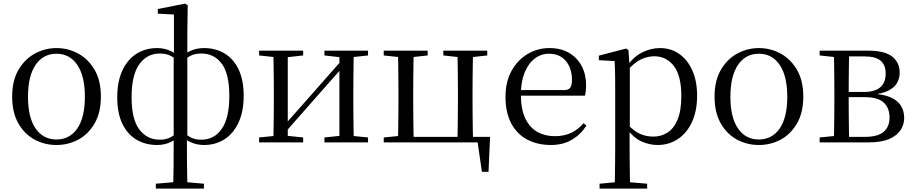

<svg xmlns="http://www.w3.org/2000/svg" viewBox="-20 -801 5143 1080"><path d="M297.5 14.6Q231.2 14.6 174.4 -15.9Q117.6 -46.5 83 -107.4Q48.4 -168.3 48.4 -257.8Q48.4 -347.6 84.1 -408.5Q119.7 -469.3 176.7 -500Q233.7 -530.6 297.5 -530.6Q362.2 -530.6 419.2 -500.1Q476.2 -469.5 511.9 -408.7Q547.5 -347.8 547.5 -257.8Q547.5 -168 512.4 -107.2Q477.3 -46.3 420.5 -15.8Q363.7 14.6 297.5 14.6ZM297.5 -16.4Q372 -16.4 414.7 -78.2Q457.4 -140.1 457.4 -256.6Q457.4 -373.4 414.7 -436.1Q372 -498.8 297.5 -498.8Q223.1 -498.8 180.3 -436.1Q137.5 -373.4 137.5 -256.6Q137.5 -140.1 180.3 -78.2Q223.1 -16.4 297.5 -16.4Z M856.5 259.8V232.4L974.6 222.2H1011.3L1127.1 232.4V259.8ZM954 259.8Q956 198.4 956.5 133.8Q957 69.2 957 -22.1V-27.1V-485.7L958.4 -495.1V-719.4L867.6 -724.2V-750.2L1020.6 -780.6L1035.9 -771.6L1033.7 -617.7V-489V-483V-30.1L1031.5 -20.2Q1031.5 30 1031.6 68.8Q1031.7 107.7 1032.2 139.8Q1032.7 171.9 1033.2 200.5Q1033.7 229.1 1034.7 259.8ZM863.6 14.6Q798.4 14.6 747.6 -15.5Q696.7 -45.7 668.1 -105.3Q639.5 -165 639.5 -253.2Q639.5 -342 668.1 -404Q696.7 -466.1 747.4 -498.4Q798.2 -530.6 863.4 -530.6Q907.2 -530.6 942.5 -512.9Q977.8 -495.1 993.6 -476.3L995.6 -465.9L993.6 -451Q969.6 -470.7 943.2 -485.3Q916.8 -500 878.8 -500Q807.2 -500 763.7 -439.8Q720.2 -379.7 720.2 -253.6Q720.2 -130.2 763.7 -72.7Q807.2 -15.2 878.6 -15.2Q916.6 -15.2 943.1 -30.8Q969.6 -46.3 993.6 -65.2L996.2 -39.5H993.6Q977.8 -21.4 942.7 -3.4Q907.7 14.6 863.6 14.6ZM1127.3 14.6Q1083.3 14.6 1047.7 -3.5Q1012.2 -21.6 997.3 -39.5H994.7L997.3 -64.9Q1021.4 -46.3 1047.9 -30.8Q1074.4 -15.2 1112.2 -15.2Q1184.5 -15.2 1227.2 -75.8Q1269.9 -136.3 1269.9 -261.4Q1269.9 -386 1227.2 -443Q1184.5 -500 1112.4 -500Q1074.4 -500 1047.9 -485.3Q1021.4 -470.7 997.3 -450.8L994.9 -466.1L997.3 -476.5Q1012.2 -495.4 1047.6 -513Q1083.1 -530.6 1127.3 -530.6Q1192.6 -530.6 1243 -500.5Q1293.4 -470.3 1322 -410.5Q1350.7 -350.8 1350.7 -261.8Q1350.7 -174 1322.1 -112.3Q1293.6 -50.7 1243.6 -18Q1193.6 14.6 1127.3 14.6Z M1437.5 0V-27.8L1545.7 -38.6H1580.3L1685.3 -27.8V0ZM1804.9 0V-27.8L1907.6 -38.6H1942L2050.2 -27.8V0ZM1517.1 0Q1518.3 -24.4 1518.8 -65.3Q1519.3 -106.3 1519.8 -150.3Q1520.3 -194.3 1520.3 -228.5V-288.3Q1520.3 -321.7 1519.8 -365.7Q1519.3 -409.7 1518.8 -450.7Q1518.3 -491.8 1517.1 -516H1598.7V0ZM1576.1 -46.9 1540.9 -65.8H1552.3L1729.2 -265.6L1910 -470.9L1943.7 -451H1932.4L1754.1 -249.4ZM1889.1 0V-516H1970.4Q1969.4 -491.8 1968.9 -450.7Q1968.4 -409.7 1967.9 -365.7Q1967.4 -321.7 1967.4 -288.3V-228.5Q1967.4 -194.3 1967.9 -150.3Q1968.4 -106.3 1968.9 -65.3Q1969.4 -24.4 1970.4 0ZM1437.5 -489.1V-516H1685.3V-489.1L1581.1 -477.4H1546.7ZM1804.9 -489.1V-516H2050.2V-489.1L1942.8 -477.4H1908.4Z M2218.1 0Q2219.3 -24.4 2219.8 -65.3Q2220.3 -106.3 2220.8 -150.3Q2221.3 -194.3 2221.3 -228.5V-288.3Q2221.3 -321.7 2220.8 -365.7Q2220.3 -409.7 2219.8 -450.7Q2219.3 -491.8 2218.1 -516H2307.3Q2306.3 -491.8 2305.8 -450.7Q2305.3 -409.7 2304.8 -365.7Q2304.3 -321.7 2304.3 -288.3V-228.5Q2304.3 -194.3 2304.8 -150.3Q2305.3 -106.3 2305.8 -65.3Q2306.3 -24.4 2307.3 0ZM2552.8 0Q2553.8 -24.4 2554.3 -65.3Q2554.8 -106.3 2555.3 -150.3Q2555.8 -194.3 2555.8 -228.5V-288.3Q2555.8 -321.7 2555.3 -365.7Q2554.8 -409.7 2554.3 -450.7Q2553.8 -491.8 2552.8 -516H2641.2Q2640.2 -491.8 2639.6 -450.7Q2639 -409.7 2638.5 -365.7Q2638 -321.7 2638 -288.3V-228.5Q2638 -194.3 2638.5 -150.3Q2639 -106.3 2639.6 -65.3Q2640.2 -24.4 2641.2 0ZM2690.7 165.4 2662.7 -27.9 2698.9 0H2261.8V-31.1H2736.6L2727.9 165.4ZM2138.5 -489.1V-516H2385.5V-489.1L2279.7 -477.4H2247.7ZM2473.8 -489.1V-516H2720.8V-489.1L2614.6 -477.4H2582.2ZM2138.5 0V-27.8L2247.7 -38.6H2262V0Z M3078.3 14.6Q3004.5 14.6 2946.6 -15.4Q2888.7 -45.5 2856.1 -106.2Q2823.4 -167 2823.4 -256.8Q2823.4 -341.1 2857.5 -402.5Q2891.6 -463.8 2947.8 -497.2Q3004 -530.6 3069.9 -530.6Q3135.2 -530.6 3181.4 -503.3Q3227.6 -475.9 3252.1 -429.2Q3276.7 -382.4 3276.7 -323.2Q3276.7 -286.8 3270.4 -262.9H2861.6V-294.2H3152.3Q3178.6 -294.2 3188 -308.2Q3197.3 -322.1 3197.3 -352.3Q3197.3 -416.2 3163.2 -457.5Q3129.2 -498.8 3067.6 -498.8Q3023.8 -498.8 2988 -471.6Q2952.1 -444.5 2931 -392.8Q2909.9 -341.2 2909.9 -268.7Q2909.9 -188 2934.4 -135.9Q2958.9 -83.8 3001.9 -59.4Q3045 -35 3100.5 -35Q3153.5 -35 3192.8 -53.7Q3232.2 -72.3 3262.7 -108.1L3278.6 -94.3Q3246 -43.5 3196 -14.4Q3146 14.6 3078.3 14.6Z M3352.5 259.8V232.4L3463.7 222.2H3501.5L3620.2 232.4V259.8ZM3437.5 259.8Q3438.5 225.6 3439 185.1Q3439.5 144.5 3440 103.1Q3440.5 61.7 3440.5 26.7V-286.8Q3440.5 -338.2 3440 -379.5Q3439.5 -420.7 3437.5 -457.5L3348.5 -462.4V-487.9L3501.9 -528L3514.9 -519.6L3520.9 -435.3L3522.7 -430.1V-78.7L3521.5 -68.7V26.5Q3521.5 60.7 3522 102.2Q3522.5 143.7 3523 184.7Q3523.5 225.6 3524.5 259.8ZM3678.6 14.6Q3634.1 14.6 3589.2 -5.1Q3544.3 -24.9 3506.2 -77.1H3493.4L3507.3 -105.1Q3544.5 -63.7 3579.4 -48.2Q3614.2 -32.7 3655.5 -32.7Q3699.2 -32.7 3734.6 -55.1Q3770.1 -77.6 3791.3 -128.1Q3812.5 -178.6 3812.5 -260.8Q3812.5 -374.9 3770.5 -429.7Q3728.4 -484.5 3659.9 -484.5Q3622.4 -484.5 3585 -466.8Q3547.5 -449.1 3503.2 -398.2L3492.6 -425H3503.5Q3542.9 -481.5 3592.2 -506.1Q3641.6 -530.6 3692.3 -530.6Q3753.5 -530.6 3800.2 -498Q3847 -465.4 3874.1 -405.4Q3901.2 -345.3 3901.2 -262.6Q3901.2 -177.1 3872.5 -114.8Q3843.7 -52.4 3793.4 -18.9Q3743.2 14.6 3678.6 14.6Z M4248.5 14.6Q4182.2 14.6 4125.4 -15.9Q4068.6 -46.5 4034 -107.4Q3999.4 -168.3 3999.4 -257.8Q3999.4 -347.6 4035.1 -408.5Q4070.7 -469.3 4127.7 -500Q4184.7 -530.6 4248.5 -530.6Q4313.2 -530.6 4370.2 -500.1Q4427.2 -469.5 4462.9 -408.7Q4498.5 -347.8 4498.5 -257.8Q4498.5 -168 4463.4 -107.2Q4428.3 -46.3 4371.5 -15.8Q4314.7 14.6 4248.5 14.6ZM4248.5 -16.4Q4323 -16.4 4365.7 -78.2Q4408.4 -140.1 4408.4 -256.6Q4408.4 -373.4 4365.7 -436.1Q4323 -498.8 4248.5 -498.8Q4174.1 -498.8 4131.3 -436.1Q4088.5 -373.4 4088.5 -256.6Q4088.5 -140.1 4131.3 -78.2Q4174.1 -16.4 4248.5 -16.4Z M4590.5 0V-27.8L4699.7 -38.6L4713.2 -31.3H4847.6Q4917.8 -31.3 4950.7 -59.7Q4983.7 -88.1 4983.7 -140.4Q4983.7 -192.3 4951.8 -223.4Q4920 -254.6 4841.6 -254.6H4713.2V-283.7H4839Q4961.9 -283.7 4961.9 -387.5Q4961.9 -434.3 4934.2 -459Q4906.4 -483.7 4842 -483.7H4713.2L4699.7 -477.4L4590.5 -489.1V-516H4864.6Q4957.5 -516 4999.2 -482.3Q5040.8 -448.6 5040.8 -391.7Q5040.8 -362.3 5026.7 -335.8Q5012.5 -309.3 4977.1 -291.2Q4941.7 -273.1 4877.5 -267.5L4880.1 -274.5Q4947.6 -271.7 4988.4 -254Q5029.1 -236.3 5047.6 -206.6Q5066 -177 5066 -136.9Q5066 -101.9 5046.6 -70.8Q5027.2 -39.6 4983.2 -19.8Q4939.2 0 4864.6 0ZM4670.1 0Q4671.3 -24.4 4671.8 -65.3Q4672.3 -106.3 4672.8 -150.3Q4673.3 -194.3 4673.3 -228.5V-288.3Q4673.3 -321.7 4672.8 -365.7Q4672.3 -409.7 4671.8 -450.7Q4671.3 -491.8 4670.1 -516H4756.8Q4755.8 -491.8 4755.3 -450.2Q4754.8 -408.7 4754.3 -361.2Q4753.8 -313.7 4753.8 -272V-228.5Q4753.8 -194.3 4754.3 -150.3Q4754.8 -106.3 4755.3 -65.3Q4755.8 -24.4 4756.8 0Z"/></svg>

Font: Noto Serif SC ExtraLight
Style: Regular
Weight: 200
Designer: Ryoko NISHIZUKA 西塚涼子 (kana & ideographs); Frank Grießhammer (Latin, Greek & Cyrillic); Wenlong ZHANG 张文龙 (bopomofo); San
Foundry: Adobe
Version: Version 2.002-H1;hotconv 1.1.0;makeotfexe 2.6.0